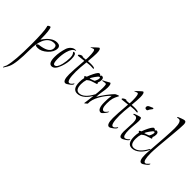

<svg xmlns="http://www.w3.org/2000/svg" viewBox="-101 -1128 2030 2030"><g transform="rotate(45 914.5 -113.0)"><path d="M4 368Q2 368 2 366Q2 361 9 346L18 326Q45 230 45 -14Q45 -209 29 -264Q26 -267 26 -270Q26 -278 38 -284.5Q50 -291 58 -290Q77 -265 77 -118Q148 -223 223 -223Q273 -223 273 -181Q273 -129 222 -82Q170 -35 119 -35Q83 -35 83 -49Q83 -61 104 -68Q112 -69 119 -70Q126 -71 133 -72Q244 -92 244 -158Q244 -196 208 -196Q133 -196 98 -113Q74 -55 74 35Q74 242 43 307Q38 318 29.5 333Q21 348 8 367Q6 368 4 368Z M359 -2Q312 -2 312 -96Q312 -131 318 -166Q324 -201 335 -236Q344 -264 366.5 -284.5Q389 -305 417 -305Q427 -305 428 -301Q426 -297 423 -299Q383 -289 363 -217Q356 -191 352.5 -163Q349 -135 349 -105Q349 -32 373 -32Q406 -32 424 -104Q436 -154 436 -205Q436 -238 425 -255.5Q414 -273 414 -270Q414 -278 425 -278Q455 -278 455 -203Q455 -146 433 -84Q405 -2 359 -2Z M588 22Q551 22 551 -75Q551 -101 554 -154.5Q557 -208 564 -288Q494 -279 482 -279Q473 -279 473 -283Q473 -294 490 -303Q504 -311 516 -311Q521 -311 521 -310Q520 -309 520 -308Q520 -307 519 -305H522Q534 -305 565 -308Q568 -313 568 -350Q568 -447 548 -447Q542 -447 527.5 -441Q513 -435 512 -435L509 -437Q510 -438 511 -439Q512 -440 514 -441L547 -472Q574 -497 579 -499Q601 -499 601 -435Q601 -415 599 -384.5Q597 -354 593 -313Q607 -314 618.5 -314.5Q630 -315 637 -315Q688 -315 695 -302Q691 -296 686 -296Q680 -296 667.5 -297Q655 -298 649 -298Q641 -298 626.5 -296.5Q612 -295 592 -293Q587 -249 584 -211.5Q581 -174 581 -145Q581 -9 615 -9Q636 -9 658 -45Q662 -45 662 -38Q662 -24 632 -1Q603 22 588 22Z M754 11Q685 11 685 -93Q685 -110 686.5 -126.5Q688 -143 692 -159Q680 -167 680 -172Q680 -181 701 -188Q711 -218 730 -256Q757 -308 771 -308Q787 -308 795 -294Q801 -308 809 -308Q837 -308 837 -274Q837 -248 827 -228Q834 -220 834 -213Q834 -211 831 -209L775 -191Q759 -186 746.5 -178Q734 -170 724 -161Q713 -128 713 -90Q713 -6 765 -6Q834 -6 895 -118Q898 -123 900 -123Q903 -123 903 -117Q903 -112 900 -106Q876 -58 842 -27Q799 11 754 11ZM736 -196Q746 -199 759.5 -203.5Q773 -208 789 -215Q794 -219 802 -240Q809 -258 809 -269Q809 -282 799 -282Q788 -282 763 -245Q737 -209 736 -196Z M881 30Q879 28 879 27Q880 20 882.5 2Q885 -16 889 -47Q897 -107 901 -152Q905 -197 905 -227Q905 -258 900 -275Q896 -279 884 -279Q878 -279 866 -276Q854 -273 849 -273Q844 -273 844 -276Q844 -280 872 -292Q920 -318 920 -319Q939 -319 939 -262Q939 -237 930 -186Q926 -161 924 -142.5Q922 -124 922 -111V-108Q931 -124 945.5 -145.5Q960 -167 979 -193Q1020 -247 1042 -268Q1046 -272 1062.5 -279Q1079 -286 1085 -286Q1088 -286 1088 -284Q1064 -238 1058 -215Q1050 -185 1050 -138Q1050 -56 1085 -56Q1097 -56 1113 -75Q1115 -79 1119.5 -83.5Q1124 -88 1129 -95L1130 -91Q1130 -80 1107 -51Q1085 -23 1072 -23Q1023 -23 1023 -127Q1023 -156 1024.5 -182Q1026 -208 1030 -231Q1005 -207 984.5 -180Q964 -153 947 -123Q906 -50 910 5Q905 11 897.5 17Q890 23 881 30Z M1242 22Q1205 22 1205 -75Q1205 -101 1208 -154.5Q1211 -208 1218 -288Q1148 -279 1136 -279Q1127 -279 1127 -283Q1127 -294 1144 -303Q1158 -311 1170 -311Q1175 -311 1175 -310Q1174 -309 1174 -308Q1174 -307 1173 -305H1176Q1188 -305 1219 -308Q1222 -313 1222 -350Q1222 -447 1202 -447Q1196 -447 1181.5 -441Q1167 -435 1166 -435L1163 -437Q1164 -438 1165 -439Q1166 -440 1168 -441L1201 -472Q1228 -497 1233 -499Q1255 -499 1255 -435Q1255 -415 1253 -384.5Q1251 -354 1247 -313Q1261 -314 1272.5 -314.5Q1284 -315 1291 -315Q1342 -315 1349 -302Q1345 -296 1340 -296Q1334 -296 1321.5 -297Q1309 -298 1303 -298Q1295 -298 1280.5 -296.5Q1266 -295 1246 -293Q1241 -249 1238 -211.5Q1235 -174 1235 -145Q1235 -9 1269 -9Q1290 -9 1312 -45Q1316 -45 1316 -38Q1316 -24 1286 -1Q1257 22 1242 22Z M1393 -386Q1370 -386 1370 -406Q1370 -425 1391 -434L1425 -449Q1429 -451 1431 -451Q1438 -451 1438 -442Q1438 -439 1425 -423Q1412 -407 1410 -399Q1406 -386 1393 -386ZM1417 15Q1386 15 1386 -54Q1386 -78 1389 -121Q1392 -166 1392 -189Q1392 -258 1355 -258Q1351 -258 1343.5 -256Q1336 -254 1333 -254Q1328 -254 1328 -258Q1328 -266 1362 -276Q1397 -288 1407 -288Q1422 -288 1422 -244Q1422 -233 1420.5 -215Q1419 -197 1417 -174Q1415 -151 1414 -133.5Q1413 -116 1413 -105Q1413 -13 1443 -13Q1466 -13 1493 -45Q1496 -45 1496 -40Q1496 -27 1464 -6Q1433 15 1417 15Z M1571 11Q1502 11 1502 -93Q1502 -110 1503.5 -126.5Q1505 -143 1509 -159Q1497 -167 1497 -172Q1497 -181 1518 -188Q1528 -218 1547 -256Q1574 -308 1588 -308Q1604 -308 1612 -294Q1618 -308 1626 -308Q1654 -308 1654 -274Q1654 -248 1644 -228Q1651 -220 1651 -213Q1651 -211 1648 -209L1592 -191Q1576 -186 1563.5 -178Q1551 -170 1541 -161Q1530 -128 1530 -90Q1530 -6 1582 -6Q1651 -6 1712 -118Q1715 -123 1717 -123Q1720 -123 1720 -117Q1720 -112 1717 -106Q1693 -58 1659 -27Q1616 11 1571 11ZM1553 -196Q1563 -199 1576.5 -203.5Q1590 -208 1606 -215Q1611 -219 1619 -240Q1626 -258 1626 -269Q1626 -282 1616 -282Q1605 -282 1580 -245Q1554 -209 1553 -196Z M1755 52Q1719 52 1719 -38Q1719 -51 1719.5 -63Q1720 -75 1721 -88Q1732 -229 1738 -322Q1744 -415 1744 -461Q1744 -561 1705 -561Q1696 -561 1687 -558Q1686 -557 1684 -557Q1680 -557 1680 -562Q1680 -569 1715 -581Q1748 -594 1761 -594Q1784 -594 1784 -553Q1784 -531 1781.5 -494Q1779 -457 1774 -406Q1750 -162 1750 -97Q1750 22 1782 22Q1790 22 1797 17Q1804 12 1811 4L1826 -13Q1829 -13 1829 -7Q1829 6 1799 29Q1770 52 1755 52Z"/></g></svg>

Font: Shalimar
Style: Regular
Weight: 400
Designer: Robert E. Leuschke
Foundry: Robert E. Leuschke
Version: Version 1.010; ttfautohint (v1.8.3)